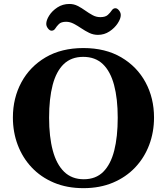

<svg xmlns="http://www.w3.org/2000/svg" viewBox="-20 -955 860 989"><path d="M409.7 14.2Q324.7 14.2 257.6 -14.2Q190.4 -42.5 143.3 -92.5Q96.2 -142.6 71.3 -208.5Q46.4 -274.4 46.4 -349.6Q46.4 -449.7 90.1 -530.8Q133.8 -611.8 215.1 -659.7Q296.4 -707.5 409.7 -707.5Q522.9 -707.5 604.5 -659.7Q686 -611.8 729.7 -530.8Q773.4 -449.7 773.4 -349.6Q773.4 -274.4 748.5 -208.5Q723.6 -142.6 676.3 -92.5Q628.9 -42.5 561.8 -14.2Q494.6 14.2 409.7 14.2ZM411.6 -31.7Q473.6 -31.7 512 -70.1Q550.3 -108.4 568.4 -179.4Q586.4 -250.5 586.4 -348.6Q586.4 -446.8 567.6 -517.1Q548.8 -587.4 509.8 -624.8Q470.7 -662.1 408.7 -662.1Q347.2 -662.1 308.3 -624.8Q269.5 -587.4 251.2 -517.1Q232.9 -446.8 232.9 -348.6Q232.9 -250.5 252 -179.4Q271 -108.4 310.5 -70.1Q350.1 -31.7 411.6 -31.7ZM484.4 -775.4Q460.9 -775.4 439.7 -785.6Q418.5 -795.9 398.7 -809.3Q378.9 -822.8 359.6 -832.8Q340.3 -842.8 320.8 -842.8Q295.4 -842.8 283.7 -831.3Q272 -819.8 264.9 -808.3Q257.8 -796.9 245.6 -796.9Q236.3 -796.9 227.3 -808.3Q218.3 -819.8 218.3 -832Q218.3 -851.1 233.4 -875Q248.5 -898.9 275.6 -916.7Q302.7 -934.6 337.4 -934.6Q360.8 -934.6 380.6 -924.3Q400.4 -914.1 419.2 -900.6Q438 -887.2 456.8 -877Q475.6 -866.7 496.6 -866.7Q522.9 -866.7 535.4 -878.2Q547.9 -889.6 555.4 -901.1Q563 -912.6 574.7 -912.6Q584 -912.6 593 -901.4Q602.1 -890.1 602.1 -877.4Q602.1 -858.9 586.2 -834.7Q570.3 -810.5 543.7 -793Q517.1 -775.4 484.4 -775.4Z"/></svg>

Font: Gelasio
Style: Bold
Weight: 700
Designer: Eben Sorkin
Foundry: Eben Sorkin
Version: Version 1.008